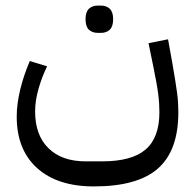

<svg xmlns="http://www.w3.org/2000/svg" viewBox="-20 -509 697 689"><path d="M317 160Q186 160 113 94Q40 28 40 -90Q40 -136 52.5 -187.5Q65 -239 87 -290L149 -271Q130 -232 118 -189.5Q106 -147 106 -109Q106 -24 154 23Q202 70 287 70H347Q453 70 502.5 27.5Q552 -15 552 -106Q552 -122 551 -138Q550 -154 547.5 -173.5Q545 -193 540.5 -217Q536 -241 530 -271L513 -354L583 -368L598 -285Q604 -252 608 -226Q612 -200 615 -179Q618 -158 619 -140Q620 -122 620 -106Q620 31 547 95.5Q474 160 317 160ZM331 -391Q311 -391 299 -402.5Q287 -414 287 -440Q287 -466 299 -477.5Q311 -489 331 -489H342Q362 -489 374 -477.5Q386 -466 386 -440Q386 -414 374 -402.5Q362 -391 342 -391Z"/></svg>

Font: IBM Plex Sans Arabic
Style: Regular
Weight: 400
Designer: Mike Abbink, Paul van der Laan, Pieter van Rosmalen, Wael Morcos, Khajak Apelian
Foundry: Bold Monday
Version: Version 1.005